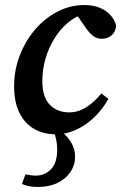

<svg xmlns="http://www.w3.org/2000/svg" viewBox="-20 -519 486 762"><path d="M67 211 81 173Q92 175 102 176.5Q112 178 123 178Q157 178 182 153Q207 128 207 74Q207 56 203.5 38Q200 20 193 0H229V7Q252 27 265 51Q278 75 278 103Q278 136 260 163Q242 190 209 206.5Q176 223 131 223Q109 223 93 219.5Q77 216 67 211ZM201 14Q152 14 114.5 -8Q77 -30 56.5 -72.5Q36 -115 36 -177Q36 -241 58.5 -299Q81 -357 119.5 -402Q158 -447 208.5 -473Q259 -499 314 -499Q349 -499 375 -488.5Q401 -478 418 -459.5Q435 -441 441 -417Q439 -393 423 -379Q407 -365 384 -365Q363 -365 347.5 -378Q332 -391 318 -412L273 -477H334V-464H312Q278 -453 248 -427.5Q218 -402 195.5 -365.5Q173 -329 160.5 -286Q148 -243 148 -197Q148 -134 177.5 -103.5Q207 -73 255 -73Q280 -73 302.5 -83Q325 -93 345 -110Q365 -127 382 -148L410 -127Q395 -99 373 -73.5Q351 -48 324 -28.5Q297 -9 266 2.5Q235 14 201 14Z"/></svg>

Font: Source Serif 4 18pt SemiBold
Style: Italic
Weight: 600
Italic angle: -12°
Designer: Frank Grießhammer
Foundry: Adobe Systems Incorporated
Version: Version 4.004;hotconv 1.0.116;makeotfexe 2.5.65601